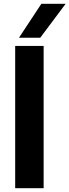

<svg xmlns="http://www.w3.org/2000/svg" viewBox="-20 -992 366 1012"><path d="M60 0V-750H210V0ZM80 -793 198 -972H326L192 -793Z"/></svg>

Font: Teachers
Style: Regular
Weight: 400
Designer: Alfredo Marco Pradil, Chank Diesel
Version: Version 1.001